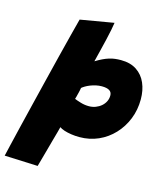

<svg xmlns="http://www.w3.org/2000/svg" viewBox="-198 -794 927 1088"><g transform="rotate(15 265.5 -250.0)"><path d="M126.5 197.5 -69 189.5Q-65 172 -54.2 126.2Q-43.5 80.5 -27.8 15.5Q-12 -49.5 6.5 -125.5Q25 -201.5 44.5 -280.5Q64 -359.5 82.2 -433Q100.5 -506.5 116 -566.8Q131.5 -627 141.5 -665L337.5 -698.5Q335.5 -682.5 330 -655.5Q324.5 -628.5 316.8 -595Q309 -561.5 300.2 -526.2Q291.5 -491 283.5 -458.5Q305.5 -472 324 -480.8Q342.5 -489.5 359.5 -494.8Q376.5 -500 393.2 -502Q410 -504 428 -504Q483.5 -504 520.2 -479.5Q557 -455 575.2 -413Q593.5 -371 593.5 -318Q593.5 -256 572 -202.2Q550.5 -148.5 512.2 -107.8Q474 -67 422.8 -44.2Q371.5 -21.5 312 -21.5Q287.5 -21.5 264 -25Q240.5 -28.5 222.2 -34.5Q204 -40.5 194 -48Q191.5 -38 185.8 -16.8Q180 4.5 172.2 32Q164.5 59.5 156.5 89.2Q148.5 119 140.5 147.2Q132.5 175.5 126.5 197.5ZM318.5 -204.5Q339.5 -204.5 358 -211.5Q376.5 -218.5 390.8 -230.8Q405 -243 413 -259.2Q421 -275.5 421 -294Q421 -314 406 -323.2Q391 -332.5 361.5 -332.5Q344.5 -332.5 327.5 -328.8Q310.5 -325 295.2 -319Q280 -313 268.2 -306Q256.5 -299 249.5 -293Q248.5 -286.5 247 -279.2Q245.5 -272 243.8 -265Q242 -258 240.2 -251Q238.5 -244 236.8 -237.2Q235 -230.5 233 -224.5Q247.5 -218.5 270.8 -211.5Q294 -204.5 318.5 -204.5Z"/></g></svg>

Font: Grandstander Thin Black
Style: Italic
Weight: 900
Italic angle: -15°
Version: Version 1.200